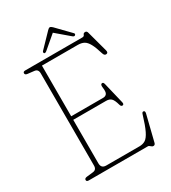

<svg xmlns="http://www.w3.org/2000/svg" viewBox="-205 -941 941 1058"><g transform="rotate(-30 266.0 -412.0)"><path d="M35 -689.5Q35 -700 49 -700H412.5Q423.5 -700 426.5 -709.2Q429.5 -718.5 440.5 -718.5Q451 -718.5 454 -706L490 -573Q494.5 -555.5 481 -554Q468.5 -552.5 463.5 -568.5Q450 -613.5 437.2 -636.8Q424.5 -660 408.8 -668.5Q393 -677 369.5 -677H142V-354.5H345.5Q360.5 -354.5 368.2 -364.8Q376 -375 371.5 -406Q369 -425 378.5 -427.5Q388.5 -430 392 -415L424 -282Q428 -266.5 418 -264.5Q407.5 -262.5 403.5 -277.5Q394.5 -310.5 383 -321.2Q371.5 -332 351 -332H142V-55.5Q142 -23 173.5 -23H385Q407 -23 423 -33Q439 -43 454.2 -74Q469.5 -105 488.5 -168Q492 -180.5 500.5 -179Q510.5 -177.5 507 -162L466.5 1.5Q463.5 14 453 14Q445.5 14 438.5 7Q431.5 0 425 0H49Q35 0 35 -10.5Q35 -21.5 51.5 -23L91 -27.5Q115 -30 115 -56.5V-643.5Q115 -670 91 -672.5L51.5 -677Q35 -678.5 35 -689.5ZM203.5 -735Q193 -726 187 -730Q184.5 -732 184.2 -736.2Q184 -740.5 187.5 -744L270 -829.5Q279 -838.5 284 -838.5Q291.5 -838.5 300.5 -829.5L383.5 -744Q391 -736.5 382.5 -730Q376.5 -725 365.5 -735L284.5 -804Z"/></g></svg>

Font: Fraunces 144pt S100 Thin
Style: Regular
Weight: 100
Version: Version 1.000; ttfautohint (v1.8.3)